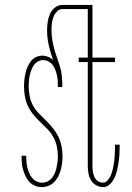

<svg xmlns="http://www.w3.org/2000/svg" viewBox="-20 -755 540 783"><path d="M151 8Q137 8 124 3Q111 -2 101 -12Q91 -22 85 -34.5Q79 -47 75 -60Q71 -73 69.5 -87Q68 -101 68 -115V-120H87V-116Q87 -104 88 -92.5Q89 -81 92 -70Q95 -59 99.5 -48.5Q104 -38 111.5 -29Q119 -20 129.5 -15Q140 -10 151 -10Q163 -10 173.5 -15Q184 -20 191.5 -29Q199 -38 203.5 -49Q208 -60 210.5 -71.5Q213 -83 214.5 -94.5Q216 -106 216 -118Q216 -138 211.5 -158.5Q207 -179 197 -197Q187 -215 172.5 -229.5Q158 -244 143 -258.5Q128 -273 115 -289Q102 -305 93.5 -323.5Q85 -342 81.5 -362.5Q78 -383 78 -404Q78 -417 79.5 -430.5Q81 -444 84 -457Q87 -470 92.5 -482.5Q98 -495 106 -505.5Q114 -516 126.5 -522Q139 -528 153 -528Q165 -528 177 -523Q189 -518 197 -509Q186 -539 179 -569.5Q172 -600 172 -632Q172 -649 174.5 -665.5Q177 -682 183.5 -697.5Q190 -713 204 -724Q218 -735 234 -735H348V-718H234Q221 -718 211.5 -707.5Q202 -697 197.5 -684.5Q193 -672 191.5 -658.5Q190 -645 190 -632Q190 -613 193 -594Q196 -575 201 -556.5Q206 -538 212.5 -520Q219 -502 224.5 -484Q230 -466 232 -447Q234 -428 234 -409V-400H216Q216 -412 215.5 -423.5Q215 -435 212.5 -446.5Q210 -458 206 -469Q202 -480 195.5 -489Q189 -498 178.5 -504Q168 -510 156 -510Q145 -510 135 -504.5Q125 -499 118.5 -490Q112 -481 108 -470Q104 -459 101.5 -448Q99 -437 98 -426Q97 -415 97 -403Q97 -383 101 -362.5Q105 -342 115 -324Q125 -306 139.5 -291.5Q154 -277 168.5 -262.5Q183 -248 196 -232Q209 -216 218 -197.5Q227 -179 231 -158.5Q235 -138 235 -117Q235 -103 233 -89Q231 -75 227.5 -61.5Q224 -48 217.5 -35.5Q211 -23 201.5 -13Q192 -3 178.5 2.5Q165 8 151 8ZM400 8Q385 8 371.5 0Q358 -8 350.5 -21Q343 -34 340.5 -49Q338 -64 338 -79V-502H301V-520H338V-735H357V-520H449V-502H357V-79Q357 -68 358.5 -56.5Q360 -45 364.5 -34.5Q369 -24 378.5 -17Q388 -10 400 -10Q410 -10 417.5 -18Q425 -26 429.5 -35Q434 -44 437 -54Q440 -64 442 -74.5Q444 -85 445.5 -95.5Q447 -106 447.5 -116Q448 -126 448.5 -136.5Q449 -147 449 -158V-165H468V-157Q468 -141 467 -124.5Q466 -108 463.5 -92Q461 -76 457.5 -60.5Q454 -45 447 -30Q440 -15 428 -3.5Q416 8 400 8Z"/></svg>

Font: Iosevka Thin
Style: Regular
Weight: 100
Monospace: yes
Designer: Belleve Invis
Foundry: Belleve Invis
Version: Version 32.5.0; ttfautohint (v1.8.4)